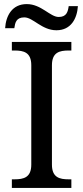

<svg xmlns="http://www.w3.org/2000/svg" viewBox="-20 -919 407 939"><path d="M256 -771C327 -771 357 -828 361 -889H316C312 -862 306 -836 267 -836C225 -836 182 -899 111 -899C39 -899 9 -842 5 -781H50C54 -808 59 -834 99 -834C142 -834 184 -771 256 -771ZM38 0H329V-42H316C271 -42 234 -51 234 -114V-600C234 -663 271 -672 316 -672H329V-714H38V-672H51C96 -672 133 -663 133 -600V-114C133 -51 96 -42 51 -42H38Z"/></svg>

Font: Noto Serif
Style: Regular
Weight: 400
Designer: Monotype Design Team
Foundry: Monotype Imaging Inc.
Version: Version 2.015